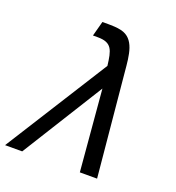

<svg xmlns="http://www.w3.org/2000/svg" viewBox="-191 -841 867 947"><g transform="rotate(20 242.5 -367.5)"><path d="M-58.5 0H31.5L297.3 -426.5L334 0H424.5L373.2 -540C365.3 -628 359.5 -711 284.4 -729C262.3 -734.5 232 -735 219.5 -735H185L163.9 -656.5H189.4C264.4 -656.5 272.5 -619.5 282.2 -540Z"/></g></svg>

Font: Manrope
Style: MediumItalic
Weight: 500
Italic angle: -15°
Designer: Mikhail Sharanda
Foundry: Mikhail Sharanda
Version: Version 4.502;hotconv 1.0.109;makeotfexe 2.5.65596